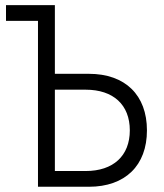

<svg xmlns="http://www.w3.org/2000/svg" viewBox="-20 -713 626 733"><path d="M125 0H319.3C458 0 541 -81.1 541 -215.3C541 -350.1 458 -431.2 319.3 -431.2H189.5V-693.4H2.9V-633.3H125ZM189.5 -60.1V-370.6H307.1C412.6 -370.6 475.6 -313 475.6 -215.3C475.6 -118.2 412.6 -60.1 307.1 -60.1Z"/></svg>

Font: Cascadia Code PL Light
Style: Regular
Weight: 300
Monospace: yes
Designer: Aaron Bell
Foundry: Saja Typeworks
Version: Version 2404.023